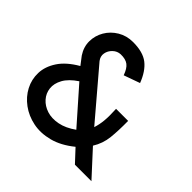

<svg xmlns="http://www.w3.org/2000/svg" viewBox="-177 -888 1069 1069"><g transform="rotate(45 357.5 -353.5)"><path d="M545 0 477 -73Q413 -21 349 -4.5Q285 12 228.5 0.5Q172 -11 128.5 -43Q85 -75 61.5 -120Q38 -165 39.5 -216.5Q41 -268 74 -318.5Q107 -369 178 -410L142 -457Q115 -498 115.5 -542.5Q116 -587 138.5 -625.5Q161 -664 201 -688Q241 -712 291 -712Q370 -712 412 -679Q454 -646 480 -578L385 -544Q371 -584 350 -600Q329 -616 291 -615Q265 -614 245.5 -595.5Q226 -577 221.5 -552Q217 -527 234 -505L473 -224Q483 -254 486.5 -290Q490 -326 487 -382H582Q583 -306 577 -250Q571 -194 541 -146L675 0ZM413 -143 234 -346Q183 -312 162.5 -274.5Q142 -237 146 -202Q150 -167 173.5 -140.5Q197 -114 234 -102Q271 -90 317.5 -99Q364 -108 413 -143Z"/></g></svg>

Font: Kulim Park SemiBold
Style: Regular
Weight: 600
Designer: Noponies / Dale Sattler
Foundry: Noponies
Version: Version 1.000; ttfautohint (v1.8.3)